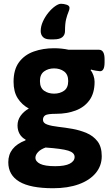

<svg xmlns="http://www.w3.org/2000/svg" viewBox="-20 -787 586 1019"><path d="M246 -578Q220 -578 208 -590.5Q196 -603 196 -622Q196 -647 207.5 -672.5Q219 -698 236.5 -719.5Q254 -741 272.5 -754Q291 -767 304 -767Q318 -767 333.5 -762Q349 -757 349 -745Q349 -736 343 -722.5Q337 -709 331 -685.5Q325 -662 325 -622Q325 -602 311 -590Q297 -578 265 -578ZM262 212Q141 212 82.5 177Q24 142 24 74Q24 -7 115 -42L116 -46Q95 -57 84 -76.5Q73 -96 73 -121Q73 -149 89 -172Q105 -195 133 -211Q96 -231 74 -265.5Q52 -300 52 -353Q52 -418 81 -457Q110 -496 159 -513.5Q208 -531 267 -531Q287 -531 306.5 -529Q326 -527 344 -523H505Q535 -523 535 -473V-456Q535 -409 511 -409Q505 -409 488 -412Q471 -415 463 -418L461 -414Q470 -404 476 -386.5Q482 -369 482 -353Q482 -293 455 -255.5Q428 -218 381.5 -200.5Q335 -183 278 -183Q232 -183 220 -175Q208 -167 208 -151Q208 -134 230.5 -126Q253 -118 289 -114Q325 -110 365 -103Q404 -96 439.5 -81Q475 -66 497.5 -37Q520 -8 520 42Q520 93 488 131.5Q456 170 398 191Q340 212 262 212ZM267 -290Q298 -290 320 -305.5Q342 -321 342 -357Q342 -392 320 -408Q298 -424 267 -424Q236 -424 214 -408Q192 -392 192 -357Q192 -321 214 -305.5Q236 -290 267 -290ZM273 95Q325 95 350.5 81.5Q376 68 376 46Q376 23 342 12.5Q308 2 222 -4Q196 5 182 20Q168 35 168 50Q168 70 193 82.5Q218 95 273 95Z"/></svg>

Font: Asap
Style: Bold
Weight: 700
Designer: Pablo Cosgaya
Foundry: Omnibus-Type
Version: Version 3.001; ttfautohint (v1.8.3)